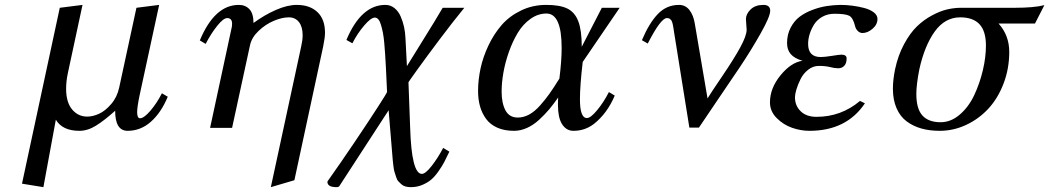

<svg xmlns="http://www.w3.org/2000/svg" viewBox="-20 -522 4285 784"><path d="M224.1 -490.2 316.9 -502 256.8 -222.2Q250 -189.9 250 -159.2Q250 -104.5 274.4 -75.2Q298.8 -45.9 335.9 -45.9Q358.9 -45.9 384.3 -57.4Q409.7 -68.8 434.1 -97.2Q458.5 -125.5 466.8 -165L537.1 -490.2L629.9 -502L549.8 -131.8Q540 -84.5 540 -64Q540 -39.1 551.8 -39.1Q567.9 -39.1 594.5 -70.3Q621.1 -101.6 641.1 -141.1L665 -127Q637.7 -61.5 595.9 -24.7Q554.2 12.2 501 12.2Q450.2 12.2 450.2 -69.8Q405.8 -29.8 371.8 -8.8Q337.9 12.2 304.2 12.2Q234.9 12.2 208 -33.2L157.2 242.2L69.8 228Z M927.7 0H837.9L926.8 -413.1Q927.7 -417 927.7 -424.8Q927.7 -448.2 907.7 -448.2Q892.1 -448.2 866.5 -416Q840.8 -383.8 819.8 -342.8L795.9 -356.9Q856.4 -502 955.1 -502Q981.9 -502 998.5 -484.4Q1015.1 -466.8 1015.1 -428.2Q1060.5 -461.4 1107.2 -481.7Q1153.8 -502 1191.9 -502Q1245.1 -502 1276.1 -472.7Q1307.1 -443.4 1307.1 -388.2Q1307.1 -368.7 1299.8 -333L1182.1 213.9L1085.9 242.2L1210 -333Q1215.8 -358.4 1215.8 -377.9Q1215.8 -412.6 1200.7 -431.9Q1185.5 -451.2 1159.2 -451.2Q1131.8 -451.2 1098.1 -437Q1064.5 -422.9 1036.1 -396Q1007.8 -369.1 1001 -337.9Z M1418.9 -345.2 1394.5 -358.9Q1454.6 -502 1553.7 -502Q1574.2 -502 1590.3 -489.3Q1606.4 -476.6 1615.7 -455.6Q1625 -434.6 1629.9 -411.9Q1634.8 -389.2 1635.7 -365.2L1641.6 -252L1752.4 -431.2Q1775.4 -468.8 1787.6 -490.2H1876Q1831.1 -435.5 1774.4 -360.1Q1717.8 -284.7 1682.4 -235.4Q1647 -186 1647.9 -186L1654.8 0Q1660.6 188 1702.6 188Q1717.3 188 1742.7 155.5Q1768.1 123 1789.6 82L1814.9 97.2Q1802.2 124 1793.9 139.9Q1785.6 155.8 1770.3 177.7Q1754.9 199.7 1740.2 211.9Q1725.6 224.1 1704.1 233.2Q1682.6 242.2 1657.7 242.2Q1645.5 242.2 1635.7 239.5Q1626 236.8 1618.7 230.2Q1611.3 223.6 1606.2 218Q1601.1 212.4 1597.2 199.7Q1593.3 187 1590.8 179.7Q1588.4 172.4 1586.4 155.8Q1584.5 139.2 1583.7 131.6Q1583 124 1581.5 105L1566.9 -71.8L1365.7 237.8Q1362.8 242.2 1354 242.2Q1316.9 242.2 1316.9 220.2L1317.9 217.8Q1369.6 145 1429 56.9Q1488.3 -31.2 1524.4 -87.4Q1560.5 -143.6 1560.5 -146L1555.7 -248Q1554.2 -277.8 1552.7 -299.6Q1551.3 -321.3 1549.1 -346.2Q1546.9 -371.1 1543.5 -388.4Q1540 -405.8 1535.6 -420.7Q1531.2 -435.5 1524.9 -442.9Q1518.6 -450.2 1510.7 -450.2Q1494.6 -450.2 1466.8 -417.5Q1439 -384.8 1418.9 -345.2Z M2359.4 -269Q2348.1 -171.9 2348.1 -116.2Q2348.1 -40 2376.5 -40Q2392.1 -40 2418.9 -72.8Q2445.8 -105.5 2466.3 -146L2490.2 -131.8Q2460 -59.6 2405.3 -16.1Q2368.7 12.2 2321.3 12.2Q2292 12.2 2274.4 -16.1Q2258.3 -42.5 2258.3 -94.2Q2258.3 -114.3 2259.3 -124Q2240.2 -96.7 2222.4 -75.4Q2204.6 -54.2 2181.2 -32.7Q2157.7 -11.2 2131.6 0.5Q2105.5 12.2 2079.1 12.2Q2039.6 12.2 2010.5 -0.7Q1981.4 -13.7 1964.6 -36.9Q1947.8 -60.1 1939.9 -88.4Q1932.1 -116.7 1932.1 -150.9Q1932.1 -195.8 1942.4 -243.2Q1952.6 -290.5 1974.9 -337.2Q1997.1 -383.8 2028.8 -420.2Q2060.5 -456.5 2107.7 -479.2Q2154.8 -502 2210.4 -502Q2266.1 -502 2296.6 -487.1Q2327.1 -472.2 2341.3 -435.3Q2355.5 -398.4 2355.5 -331.1L2437.5 -490.2H2510.3ZM2264.2 -201.2Q2273.4 -273.4 2273.4 -326.2Q2273.4 -466.8 2211.4 -466.8Q2176.8 -466.8 2146 -444.8Q2115.2 -422.9 2094.2 -387.9Q2073.2 -353 2058.1 -310.3Q2043 -267.6 2035.6 -225.8Q2028.3 -184.1 2028.3 -147.9Q2028.3 -101.1 2043.9 -71.5Q2059.6 -42 2094.2 -42Q2118.2 -42 2140.6 -54.2Q2163.1 -66.4 2185.1 -91.1Q2207 -115.7 2224.1 -139.9Q2241.2 -164.1 2264.2 -201.2Z M2625 -344.2 2601.1 -357.9Q2630.4 -427.2 2666 -464.6Q2701.7 -502 2752.9 -502Q2778.8 -502 2795.2 -481Q2811.5 -460 2816.9 -426.8L2869.1 -120.1Q2881.3 -140.6 2928.5 -210Q2975.6 -279.3 3002.2 -327.6Q3028.8 -376 3028.8 -400.9L3025.9 -443.8Q3025.9 -464.8 3044.9 -483.4Q3064 -502 3097.2 -502Q3125 -502 3125 -478Q3125 -454.6 3085.9 -385.5Q3046.9 -316.4 3001.5 -248.5Q2956.1 -180.7 2901.6 -101.1Q2847.2 -21.5 2834 -1H2794.9L2731.9 -394Q2731.4 -397.5 2730.5 -403.6Q2729.5 -409.7 2729 -412.6Q2728.5 -415.5 2727.5 -420.7Q2726.6 -425.8 2725.6 -428.5Q2724.6 -431.2 2723.1 -435.1Q2721.7 -439 2719.7 -440.9Q2717.8 -442.9 2715.3 -444.8Q2712.9 -446.8 2710 -447.5Q2707 -448.2 2703.1 -448.2Q2678.2 -448.2 2625 -344.2Z M3511.7 -100.1Q3436.5 12.2 3285.2 12.2Q3250.5 12.2 3214.8 0Q3179.2 -12.2 3151.6 -39.8Q3124 -67.4 3124 -104Q3124 -161.6 3167 -214.4Q3210 -267.1 3256.8 -273.9Q3223.6 -283.7 3208.7 -301.3Q3193.8 -318.8 3193.8 -346.2Q3193.8 -380.9 3208.3 -408.7Q3222.7 -436.5 3244.9 -453.4Q3267.1 -470.2 3296.9 -481.4Q3326.7 -492.7 3354.7 -497.1Q3382.8 -501.5 3411.1 -502Q3435.5 -502 3460.4 -498.8Q3485.4 -495.6 3509.3 -489.3Q3533.2 -482.9 3548.1 -471.4Q3563 -460 3563 -444.8Q3563 -421.4 3542.7 -404.3Q3522.5 -387.2 3502 -387.2Q3490.7 -387.2 3482.4 -395.8Q3474.1 -404.3 3471.7 -415Q3463.4 -449.2 3448 -457.5Q3432.6 -465.8 3386.7 -465.8Q3359.9 -465.8 3338.1 -453.6Q3316.4 -441.4 3304.4 -422.4Q3292.5 -403.3 3286.1 -382.8Q3279.8 -362.3 3279.8 -342.8Q3279.8 -289.1 3331.1 -289.1Q3347.2 -289.1 3377 -293.9Q3406.7 -298.8 3416 -298.8Q3437 -298.8 3437 -283.2Q3437 -263.7 3427.5 -253.4Q3418 -243.2 3402.8 -243.2Q3388.2 -243.2 3369.6 -248Q3351.1 -252.9 3323.7 -252.9Q3299.8 -252.9 3279.8 -237.1Q3259.8 -221.2 3248.8 -198.7Q3237.8 -176.3 3231.9 -156.5Q3226.1 -136.7 3226.1 -125Q3226.1 -90.3 3249.5 -67.6Q3272.9 -44.9 3314 -44.9Q3414.6 -44.9 3491.7 -109.9Z M3634.8 -238.8Q3647 -295.9 3671.4 -341.3Q3695.8 -386.7 3724.1 -414.1Q3752.4 -441.4 3785.9 -459.2Q3819.3 -477.1 3847.9 -483.6Q3876.5 -490.2 3903.8 -490.2H4123Q4202.6 -490.2 4244.6 -501L4206.1 -425.8H4057.6Q4101.1 -377.4 4101.1 -310.1Q4101.1 -241.7 4078.1 -181.4Q4055.2 -121.1 4016.4 -78.9Q3977.5 -36.6 3925.5 -12.2Q3873.5 12.2 3816.9 12.2Q3776.4 12.2 3742.9 2.9Q3709.5 -6.3 3682.6 -26.1Q3655.8 -45.9 3640.9 -80.1Q3626 -114.3 3626 -160.2Q3626 -195.3 3634.8 -238.8ZM3733.9 -238.8Q3721.7 -176.3 3721.7 -138.2Q3721.7 -77.6 3746.6 -50.3Q3771.5 -22.9 3820.8 -22.9Q3862.8 -22.9 3899.2 -54.2Q3935.5 -85.4 3958 -133.3Q3980.5 -181.2 3993.2 -234.6Q4005.9 -288.1 4005.9 -335.9Q4005.9 -395 3979.5 -423.1Q3953.1 -451.2 3900.9 -451.2Q3838.9 -451.2 3797.1 -393.6Q3755.4 -335.9 3733.9 -238.8Z"/></svg>

Font: Linguistics Pro
Style: Italic
Weight: 400
Italic angle: -12°
Designer: Stefan Peev, Context Ltd
Foundry: Stefan Peev, Context Ltd
Version: Version 001.000